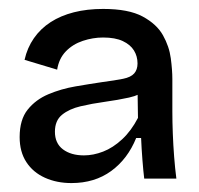

<svg xmlns="http://www.w3.org/2000/svg" viewBox="-20 -690 446 430"><path d="M140 -280Q107 -280 80.5 -292Q54 -304 39 -327Q24 -350 24 -383Q24 -422 42 -444.5Q60 -467 88.5 -479Q117 -491 149 -496.5Q181 -502 208 -506Q238 -510 255.5 -513.5Q273 -517 280.5 -525.5Q288 -534 288 -548Q288 -564 280 -577Q272 -590 255 -598Q238 -606 211 -606Q188 -606 165.5 -598.5Q143 -591 127.5 -575Q112 -559 108 -534L35 -556Q41 -583 56 -604.5Q71 -626 93.5 -640.5Q116 -655 145.5 -662.5Q175 -670 211 -670Q268 -670 299.5 -653Q331 -636 345 -611Q359 -586 362.5 -559.5Q366 -533 366 -513V-440Q366 -417 367 -391Q368 -365 370 -339Q372 -313 375 -290H303Q301 -306 299 -331.5Q297 -357 296 -381H285Q266 -334 229 -307Q192 -280 140 -280ZM168 -342Q189 -342 211 -350.5Q233 -359 253.5 -378Q274 -397 289 -426L288 -493L309 -490Q294 -477 269 -471.5Q244 -466 215 -462Q186 -458 160.5 -452Q135 -446 119 -433Q103 -420 103 -395Q103 -369 121 -355.5Q139 -342 168 -342Z"/></svg>

Font: Bricolage Grotesque 96pt ExtraBold
Style: Regular
Weight: 400
Version: Version 1.001;gftools[0.9.33.dev8+g029e19f]